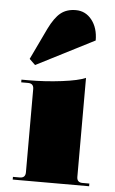

<svg xmlns="http://www.w3.org/2000/svg" viewBox="-52 -745 468 781"><g transform="rotate(5 182.0 -354.5)"><path d="M80 -472 56 -495 117 -623Q140 -670 164.5 -689.5Q189 -709 226 -709Q266 -709 291.5 -676.5Q317 -644 317 -593ZM30 0V-11H58Q81 -11 81 -34V-374Q81 -397 58 -397H30V-408H58Q127 -408 194.5 -416.5Q262 -425 291 -438V-34Q291 -11 314 -11H342V0Z"/></g></svg>

Font: Arapey Black-Display
Style: Regular
Weight: 900
Designer: Eduardo Rodriguez Tunni
Foundry: Eduardo Rodriguez Tunni
Version: Version 4.000